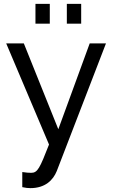

<svg xmlns="http://www.w3.org/2000/svg" viewBox="-20 -746 585 991"><path d="M95 220C114 224 125 225 137 225C213 225 254 184 273 137L527 -522H443L281 -79L103 -522H12L233 0C185 123 174 146 141 146C132 146 112 145 95 142ZM237 -624V-726H163V-624ZM399 -624V-726H325V-624Z"/></svg>

Font: Raleway Med
Style: Regular
Weight: 500
Designer: Matt McInerney, Pablo Impallari, Rodrigo Fuenzalida
Foundry: Matt McInerney, Pablo Impallari, Rodrigo Fuenzalida
Version: Version 3.00 July 28, 2015